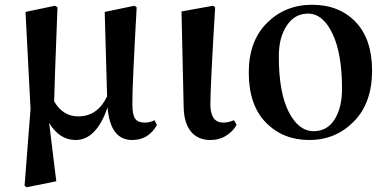

<svg xmlns="http://www.w3.org/2000/svg" viewBox="-20 -571 1622 805"><path d="M628 -67 638 -47Q603 16 534 16Q442 16 431 -121Q384 16 297 16Q229 16 186 -56L216 189L92 214L83 208L108 -114L87 -521L211 -547L221 -540Q208 -204 207 -146Q244 -83 308 -83Q389 -83 429 -167L419 -521L544 -547L553 -540Q534 -200 535 -134Q535 -89 547 -73Q559 -57 586 -57Q609 -57 628 -67Z M862 16Q810 16 780.5 -19.5Q751 -55 750 -124L741 -523L874 -547L882 -540Q862 -209 862 -132Q863 -57 916 -57Q938 -57 961 -67L972 -48Q959 -22 929.5 -3Q900 16 862 16Z M1277 16Q1166 16 1094.5 -57.5Q1023 -131 1023 -267Q1023 -399 1099.5 -475Q1176 -551 1288 -551Q1402 -551 1471 -479Q1540 -407 1540 -275Q1540 -139 1463.5 -61.5Q1387 16 1277 16ZM1295 -21Q1352 -21 1383 -70.5Q1414 -120 1414 -199Q1414 -346 1374 -430Q1334 -514 1271 -514Q1216 -514 1182.5 -464Q1149 -414 1149 -335Q1149 -183 1190.5 -102Q1232 -21 1295 -21Z"/></svg>

Font: Swei Spring CJKtc
Style: Bold
Weight: 700
Version: Version 1.021